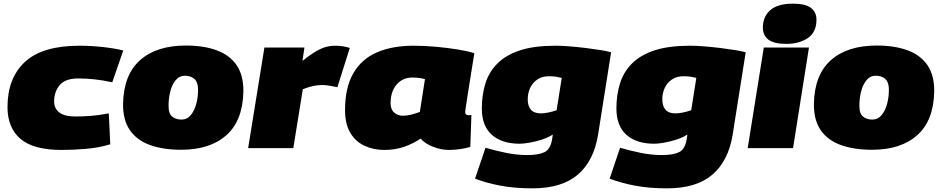

<svg xmlns="http://www.w3.org/2000/svg" viewBox="-20 -810 5153 1050"><path d="M318 10Q162 10 91.5 -51Q21 -112 21 -224Q21 -383 116.5 -471.5Q212 -560 415 -560Q476 -560 541 -553Q606 -546 654 -534L594 -360Q539 -372 493 -376.5Q447 -381 408 -381Q337 -381 306.5 -344.5Q276 -308 276 -255Q276 -217 304.5 -195Q333 -173 391 -173Q433 -173 474.5 -176Q516 -179 575 -190L583 -21Q522 -2 450 4Q378 10 318 10Z M971 9Q872 9 800 -17Q728 -43 690 -98.5Q652 -154 653 -242Q656 -401 746 -481Q836 -561 997 -561Q1094 -561 1165 -535Q1236 -509 1274 -453.5Q1312 -398 1311 -310Q1308 -151 1218.5 -71Q1129 9 971 9ZM974 -156Q1005 -157 1025 -182.5Q1045 -208 1054.5 -246.5Q1064 -285 1063 -325Q1062 -362 1042.5 -379Q1023 -396 990 -396Q959 -395 939 -369.5Q919 -344 910 -305Q901 -266 902 -227Q902 -189 921.5 -172.5Q941 -156 974 -156Z M1645 -550 1634 -477Q1673 -508 1702.5 -526Q1732 -544 1758 -552Q1784 -560 1814 -560Q1853 -560 1893 -548L1825 -333Q1801 -338 1781 -341.5Q1761 -345 1741 -345Q1719 -345 1694 -340Q1669 -335 1636 -322L1584 0H1337L1426 -550Z M2437 10Q2393 10 2349 -7Q2305 -24 2280 -52Q2239 -24 2189.5 -7Q2140 10 2083 10Q2022 10 1973 -13Q1924 -36 1895.5 -84Q1867 -132 1867 -208Q1867 -331 1912 -409Q1957 -487 2041 -523.5Q2125 -560 2242 -560Q2303 -560 2367 -554Q2431 -548 2486 -539Q2541 -530 2574 -519Q2558 -419 2548 -357Q2538 -295 2533 -261.5Q2528 -228 2526 -214.5Q2524 -201 2524 -197Q2524 -180 2541 -180Q2551 -180 2558 -181L2552 -7Q2532 0 2499.5 5Q2467 10 2437 10ZM2276 -198 2304 -377Q2288 -382 2270 -384Q2252 -386 2235 -386Q2182 -386 2149 -347.5Q2116 -309 2116 -246Q2116 -211 2136 -194Q2156 -177 2183 -177Q2206 -177 2230.5 -183.5Q2255 -190 2276 -198Z M2578 167 2635 -2Q2689 14 2748 26Q2807 38 2865 38Q2925 38 2958 22Q2991 6 3000 -52L3003 -74Q2976 -57 2941.5 -46Q2907 -35 2874.5 -29.5Q2842 -24 2822 -24Q2725 -24 2670 -72.5Q2615 -121 2615 -217Q2615 -292 2635 -355Q2655 -418 2701.5 -464Q2748 -510 2825 -535Q2902 -560 3017 -560Q3051 -560 3095 -556.5Q3139 -553 3183.5 -547.5Q3228 -542 3265 -536Q3302 -530 3322 -524L3251 -75Q3228 69 3140.5 144.5Q3053 220 2892 220Q2793 220 2715 205Q2637 190 2578 167ZM3052 -384Q3041 -387 3024 -390Q3007 -393 2982 -393Q2944 -393 2918 -375Q2892 -357 2879 -328.5Q2866 -300 2866 -267Q2866 -230 2883.5 -210Q2901 -190 2938 -190Q2956 -190 2978 -194.5Q3000 -199 3024 -207Z M3314 167 3371 -2Q3425 14 3484 26Q3543 38 3601 38Q3661 38 3694 22Q3727 6 3736 -52L3739 -74Q3712 -57 3677.5 -46Q3643 -35 3610.5 -29.5Q3578 -24 3558 -24Q3461 -24 3406 -72.5Q3351 -121 3351 -217Q3351 -292 3371 -355Q3391 -418 3437.5 -464Q3484 -510 3561 -535Q3638 -560 3753 -560Q3787 -560 3831 -556.5Q3875 -553 3919.5 -547.5Q3964 -542 4001 -536Q4038 -530 4058 -524L3987 -75Q3964 69 3876.5 144.5Q3789 220 3628 220Q3529 220 3451 205Q3373 190 3314 167ZM3788 -384Q3777 -387 3760 -390Q3743 -393 3718 -393Q3680 -393 3654 -375Q3628 -357 3615 -328.5Q3602 -300 3602 -267Q3602 -230 3619.5 -210Q3637 -190 3674 -190Q3692 -190 3714 -194.5Q3736 -199 3760 -207Z M4317 -790Q4384 -790 4414.5 -767Q4445 -744 4445 -702Q4445 -634 4398 -602Q4351 -570 4281 -570Q4213 -570 4182.5 -593Q4152 -616 4152 -659Q4152 -719 4192.5 -754.5Q4233 -790 4317 -790ZM4069 0 4157 -550H4404L4317 0Z M4749 9Q4650 9 4578 -17Q4506 -43 4468 -98.5Q4430 -154 4431 -242Q4434 -401 4524 -481Q4614 -561 4775 -561Q4872 -561 4943 -535Q5014 -509 5052 -453.5Q5090 -398 5089 -310Q5086 -151 4996.5 -71Q4907 9 4749 9ZM4752 -156Q4783 -157 4803 -182.5Q4823 -208 4832.5 -246.5Q4842 -285 4841 -325Q4840 -362 4820.5 -379Q4801 -396 4768 -396Q4737 -395 4717 -369.5Q4697 -344 4688 -305Q4679 -266 4680 -227Q4680 -189 4699.5 -172.5Q4719 -156 4752 -156Z"/></svg>

Font: Georama Expanded Black
Style: Italic
Weight: 900
Width: 7
Italic angle: -9°
Designer: Jean-Baptiste Levee
Foundry: Production Type
Version: Version 1.000